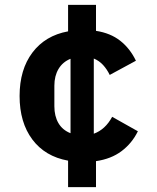

<svg xmlns="http://www.w3.org/2000/svg" viewBox="-20 -650 640 784"><path d="M258 114V6Q164 -11 112 -80.5Q60 -150 60 -258Q60 -366 112.5 -435.5Q165 -505 258 -522V-630H372V-524Q431 -515 471 -483.5Q511 -452 535 -402L428 -344Q417 -367 401 -384.5Q385 -402 363 -411V-104Q410 -121 438 -173L543 -114Q519 -65 476.5 -33Q434 -1 372 8V114ZM268 -106V-410Q236 -397 219 -368.5Q202 -340 202 -300V-216Q202 -176 218.5 -147.5Q235 -119 268 -106Z"/></svg>

Font: iA Writer Mono V
Style: Regular
Weight: 400
Designer: Mike Abbink, Paul van der Laan, Pieter van Rosmalen
Foundry: Bold Monday
Version: Version 2.000